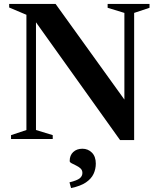

<svg xmlns="http://www.w3.org/2000/svg" viewBox="-20 -705 806 974"><path d="M114 -45.5V-630L26.5 -667V-685H262L643 -155.5L611 -112.5V-639.5L526 -665.5V-685H738.5V-665.5L660.5 -639.5V5.5H589L143.5 -618.5L162.5 -634.5V-45.5L247.5 -19.5V0H36V-19.5ZM332.5 220Q371 210.5 384.5 199.5Q398 188.5 398 172.5Q398 158 388.2 149.2Q378.5 140.5 365.8 134.5Q353 128.5 343.2 123.2Q333.5 118 333.5 112Q333.5 83 351.5 66.2Q369.5 49.5 398 49.5Q426.5 49.5 446.2 69.2Q466 89 466 125Q466 153 454.5 177.5Q443 202 415.8 220.5Q388.5 239 340.5 249Z"/></svg>

Font: Newsreader 36pt SemiBold
Style: Regular
Weight: 600
Designer: Hugues Gentile
Foundry: Production Type
Version: Version 1.003